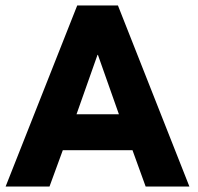

<svg xmlns="http://www.w3.org/2000/svg" viewBox="-26 -680 721 700"><path d="M255.5 -660H404L664.5 0H505L457 -132.5H203L154.5 0H-5.5ZM253 -263.5H407.5L331 -480H329.5Z"/></svg>

Font: League Spartan Thin
Style: Bold
Weight: 700
Version: Version 2.002